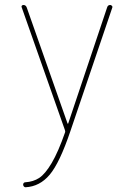

<svg xmlns="http://www.w3.org/2000/svg" viewBox="-20 -540 540 790"><path d="M247.1 -4.9 69.3 -509.8Q67.4 -513.7 69.8 -516.6Q72.3 -519.5 76.2 -519.5Q85.9 -519.5 89.8 -509.8L257.8 -32.2Q257.8 -31.2 258.8 -31.2Q260.7 -31.2 260.7 -32.2L420.9 -509.8Q423.8 -519.5 433.6 -519.5Q436.5 -519.5 439.9 -516.6Q443.4 -513.7 442.4 -509.8L269.5 0Q225.6 129.9 184.6 178.7Q143.6 227.5 85 230.5Q81.1 230.5 78.1 227.1Q75.2 223.6 75.2 219.7Q75.2 215.8 77.6 212.9Q80.1 210 84 210Q117.2 208 141.6 191.9Q166 175.8 192.9 130.4Q219.7 85 248 3.9Q249 1 247.1 -4.9Z"/></svg>

Font: Rounded Mgen+ 1mn thin
Style: Regular
Weight: 100
Designer: [Source Han Sans]
Ryoko NISHIZUKA  (kana & ideographs); Paul D. Hunt (Latin, Greek & Cyrillic); Wenlong ZHANG  (bopomofo
Version: Version 1.059.20150602